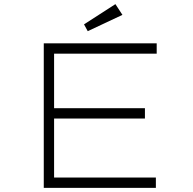

<svg xmlns="http://www.w3.org/2000/svg" viewBox="-20 -910 934 930"><path d="M192 0V-700H739V-650H242V-50H735V0ZM219 -336V-386H682V-336ZM405 -759 387 -792 539 -890 573 -838Z"/></svg>

Font: Lexend Zetta ExtraLight
Style: Regular
Weight: 250
Version: Version 1.007